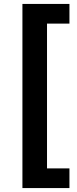

<svg xmlns="http://www.w3.org/2000/svg" viewBox="-20 -762 390 976"><path d="M94 -742H333V-642H219V94H333V194H94Z"/></svg>

Font: CMG Sans SemiBold
Style: Regular
Weight: 600
Designer: Julieta Ulanovsky
Foundry: Julieta Ulanovsky
Version: Version 7.200